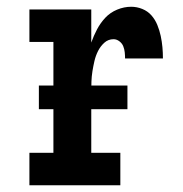

<svg xmlns="http://www.w3.org/2000/svg" viewBox="-20 -548 540 568"><path d="M67 0V-96H138V-424H67V-520H250V-422Q257 -442 267 -461Q277 -480 291.5 -495.5Q306 -511 326.5 -519.5Q347 -528 368 -528Q385 -528 401 -521.5Q417 -515 428 -502.5Q439 -490 445.5 -474Q452 -458 455.5 -441.5Q459 -425 460.5 -408.5Q462 -392 462 -375H350Q350 -384 349 -393.5Q348 -403 344.5 -411.5Q341 -420 333 -426Q325 -432 316 -432Q300 -432 288.5 -421.5Q277 -411 270 -397Q263 -383 259.5 -368Q256 -353 253.5 -337.5Q251 -322 250.5 -306.5Q250 -291 250 -276V-96H336V0ZM95 -225V-295H357V-225Z"/></svg>

Font: Iosevka Curly Slab
Style: Bold
Weight: 700
Monospace: yes
Designer: Belleve Invis
Foundry: Belleve Invis
Version: Version 22.1.2; ttfautohint (v1.8.4)